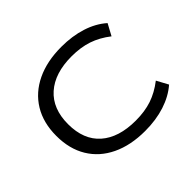

<svg xmlns="http://www.w3.org/2000/svg" viewBox="-160 -937 1168 1168"><g transform="rotate(-45 424.5 -352.5)"><path d="M486 9Q362 9 271 -34.5Q180 -78 131 -159Q82 -240 82 -352Q82 -465 131.5 -546Q181 -627 272 -670.5Q363 -714 487 -714Q580 -714 657 -689.5Q734 -665 788 -617L748 -543Q690 -588 629 -608.5Q568 -629 490 -629Q345 -629 264 -557Q183 -485 183 -352Q183 -218 263.5 -147Q344 -76 490 -76Q568 -76 629 -96.5Q690 -117 748 -162L788 -88Q734 -41 657 -16Q580 9 486 9Z"/></g></svg>

Font: Nunito Sans 10pt Expanded
Style: Regular
Weight: 400
Width: 7
Designer: Vernon Adams
Foundry: Vernon Adams
Version: Version 3.101;gftools[0.9.27]